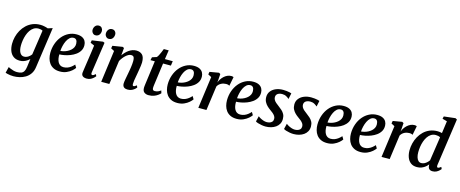

<svg xmlns="http://www.w3.org/2000/svg" viewBox="-51 -1670 6644 2774"><g transform="rotate(15 3270.5 -283.0)"><path d="M457.5 38Q449.5 99 420.8 140.2Q392 181.5 351.2 205.8Q310.5 230 264.2 240.5Q218 251 174 251Q151.5 251 127.2 247.8Q103 244.5 83 240Q63 235.5 53.5 231L76 140Q84.5 145 105.2 154.2Q126 163.5 153.2 171.5Q180.5 179.5 208 179.5Q246 179.5 271.2 170.2Q296.5 161 311.2 136.8Q326 112.5 331.5 68L347.5 -53.5Q331.5 -37.5 310 -23Q288.5 -8.5 261.8 0.8Q235 10 203.5 10Q145 10 107.5 -18Q70 -46 52.5 -93Q35 -140 35 -198Q35 -250 48.2 -302.8Q61.5 -355.5 88.2 -403Q115 -450.5 154.2 -487.8Q193.5 -525 245.2 -546.5Q297 -568 361 -568Q391 -568 422.5 -561.2Q454 -554.5 475 -546L544.5 -568ZM411.5 -494Q398.5 -501.5 382.2 -505Q366 -508.5 349.5 -508.5Q309.5 -508.5 279.2 -489.5Q249 -470.5 227.2 -438.5Q205.5 -406.5 191.8 -366.8Q178 -327 171.5 -284.8Q165 -242.5 165 -204Q165 -170.5 170.8 -144.5Q176.5 -118.5 187.2 -100.2Q198 -82 213.2 -72.2Q228.5 -62.5 248.5 -62.5Q272 -62.5 292.8 -71.8Q313.5 -81 329.8 -95.5Q346 -110 357 -125.5Z M1020 -100Q1006.5 -79.5 976.8 -53.5Q947 -27.5 903.5 -8.2Q860 11 804.5 11Q749 11 710.2 -8Q671.5 -27 647.5 -59.2Q623.5 -91.5 613 -131.5Q602.5 -171.5 602.5 -212.5Q603 -287.5 625.8 -352.2Q648.5 -417 689 -465.8Q729.5 -514.5 784 -542.2Q838.5 -570 902.5 -570Q953.5 -570 986 -553.8Q1018.5 -537.5 1034.2 -509.8Q1050 -482 1050.5 -447.5Q1051.5 -400 1030 -363.8Q1008.5 -327.5 972.8 -301.8Q937 -276 894.5 -259.5Q852 -243 809.8 -234.8Q767.5 -226.5 734.5 -226Q733.5 -192 739 -162.5Q744.5 -133 757 -110.5Q769.5 -88 789.8 -75.2Q810 -62.5 838 -62.5Q871.5 -62.5 899.8 -73.5Q928 -84.5 951.8 -103Q975.5 -121.5 994.5 -143ZM874.5 -510.5Q840.5 -510.5 815.8 -488.2Q791 -466 774 -430.8Q757 -395.5 747.5 -355.2Q738 -315 735.5 -278.5Q758.5 -279.5 785.5 -286.5Q812.5 -293.5 838.5 -306.8Q864.5 -320 885.5 -338.8Q906.5 -357.5 919 -382.2Q931.5 -407 930.5 -437Q929.5 -473.5 915 -492Q900.5 -510.5 874.5 -510.5Z M1205.5 10Q1179 10 1160.5 2Q1142 -6 1133.5 -20.8Q1125 -35.5 1127 -56.5Q1129.5 -78.5 1134.5 -111.8Q1139.5 -145 1145.5 -187Q1151.5 -229 1158.8 -277.2Q1166 -325.5 1173.2 -376.8Q1180.5 -428 1187 -479L1127.5 -505.5L1134.5 -543.5L1298 -567L1322 -556L1254.5 -96.5Q1251.5 -78.5 1256.2 -69.5Q1261 -60.5 1270.5 -60.5Q1280 -60.5 1291 -66.5Q1302 -72.5 1319 -87.5L1332 -58.5Q1326.5 -51.5 1310.2 -35Q1294 -18.5 1267.8 -4.2Q1241.5 10 1205.5 10ZM1164.5 -627.5Q1140.5 -627.5 1123.2 -648Q1106 -668.5 1106.5 -694.5Q1107.5 -728.5 1127.5 -752Q1147.5 -775.5 1179.5 -775.5Q1209 -775.5 1225 -755.8Q1241 -736 1241 -711Q1240.5 -676.5 1221.2 -652Q1202 -627.5 1164.5 -627.5ZM1364 -627.5Q1339.5 -627.5 1322.2 -648Q1305 -668.5 1305.5 -694.5Q1306.5 -728.5 1326 -752Q1345.5 -775.5 1378.5 -775.5Q1407.5 -775.5 1424 -755.8Q1440.5 -736 1440 -711Q1439.5 -676.5 1420.2 -652Q1401 -627.5 1364 -627.5Z M1602.5 -444.5Q1620.5 -470.5 1642.2 -493Q1664 -515.5 1688.8 -532.5Q1713.5 -549.5 1741 -558.8Q1768.5 -568 1797.5 -568Q1852.5 -568 1886 -535.8Q1919.5 -503.5 1919.5 -421.5Q1919.5 -403 1915.2 -372Q1911 -341 1905.2 -307.5Q1899.5 -274 1895 -247Q1891 -222 1885.5 -193.8Q1880 -165.5 1876.2 -138.8Q1872.5 -112 1872 -91Q1871.5 -73.5 1876.2 -67Q1881 -60.5 1887.5 -60.5Q1896.5 -60.5 1907 -65.8Q1917.5 -71 1933.5 -84L1946 -54.5Q1942 -48 1925.5 -32.2Q1909 -16.5 1882.2 -3.2Q1855.5 10 1819.5 10Q1788 10 1770.8 0.2Q1753.5 -9.5 1747 -26Q1740.5 -42.5 1741 -62Q1741.5 -75.5 1744 -93.8Q1746.5 -112 1750.5 -133.2Q1754.5 -154.5 1758.5 -176.5Q1762.5 -198.5 1766.5 -219Q1770 -239.5 1774.5 -263.5Q1779 -287.5 1782.5 -313Q1786 -338.5 1788.5 -363.2Q1791 -388 1791 -409.5Q1790.5 -440 1785.2 -456.2Q1780 -472.5 1768.8 -479Q1757.5 -485.5 1739 -485.5Q1721.5 -485.5 1701.8 -475.2Q1682 -465 1662.2 -447.2Q1642.5 -429.5 1624.5 -406.2Q1606.5 -383 1592 -357L1543 0H1421.5L1485.5 -478L1435 -504.5L1442.5 -544L1590.5 -568L1613 -557Z M2175 -181Q2172.5 -164.5 2171 -152Q2169.5 -139.5 2168.5 -129Q2167.5 -118.5 2167.5 -107Q2167.5 -89 2176 -79.8Q2184.5 -70.5 2201 -70.5Q2231 -70.5 2253.2 -80.8Q2275.5 -91 2292 -104.5L2304 -65Q2291.5 -50.5 2268.2 -33Q2245 -15.5 2210.8 -2.8Q2176.5 10 2130 10Q2093 10 2066.8 -9.2Q2040.5 -28.5 2040.5 -75.5Q2040.5 -80 2040.8 -86Q2041 -92 2042.2 -102.2Q2043.5 -112.5 2045.2 -128.5Q2047 -144.5 2050.5 -168.5L2093 -486.5H2028L2038 -532L2104.5 -553.5Q2116.5 -565 2129 -589.2Q2141.5 -613.5 2153 -641Q2164.5 -668.5 2173 -691H2246L2225.5 -555H2343L2333.5 -486.5H2216.5Z M2776.5 -100Q2763 -79.5 2733.2 -53.5Q2703.5 -27.5 2660 -8.2Q2616.5 11 2561 11Q2505.5 11 2466.8 -8Q2428 -27 2404 -59.2Q2380 -91.5 2369.5 -131.5Q2359 -171.5 2359 -212.5Q2359.5 -287.5 2382.2 -352.2Q2405 -417 2445.5 -465.8Q2486 -514.5 2540.5 -542.2Q2595 -570 2659 -570Q2710 -570 2742.5 -553.8Q2775 -537.5 2790.8 -509.8Q2806.5 -482 2807 -447.5Q2808 -400 2786.5 -363.8Q2765 -327.5 2729.2 -301.8Q2693.5 -276 2651 -259.5Q2608.5 -243 2566.2 -234.8Q2524 -226.5 2491 -226Q2490 -192 2495.5 -162.5Q2501 -133 2513.5 -110.5Q2526 -88 2546.2 -75.2Q2566.5 -62.5 2594.5 -62.5Q2628 -62.5 2656.2 -73.5Q2684.5 -84.5 2708.2 -103Q2732 -121.5 2751 -143ZM2631 -510.5Q2597 -510.5 2572.2 -488.2Q2547.5 -466 2530.5 -430.8Q2513.5 -395.5 2504 -355.2Q2494.5 -315 2492 -278.5Q2515 -279.5 2542 -286.5Q2569 -293.5 2595 -306.8Q2621 -320 2642 -338.8Q2663 -357.5 2675.5 -382.2Q2688 -407 2687 -437Q2686 -473.5 2671.5 -492Q2657 -510.5 2631 -510.5Z M2874 0 2939 -477 2888 -504 2895.5 -543.5 3032 -567 3054.5 -553.5 3048.5 -463.5 3044.5 -424.5Q3053 -449.5 3069.2 -474.8Q3085.5 -500 3108 -521Q3130.5 -542 3158.2 -554.8Q3186 -567.5 3218 -567.5Q3228.5 -567.5 3237.8 -565Q3247 -562.5 3251 -559.5L3224.5 -424.5Q3220 -428.5 3207 -432.8Q3194 -437 3173 -437Q3155.5 -437 3137.2 -432.8Q3119 -428.5 3101.8 -419.8Q3084.5 -411 3070.2 -397.5Q3056 -384 3046 -366L2995.5 0Z M3663 -100Q3649.5 -79.5 3619.8 -53.5Q3590 -27.5 3546.5 -8.2Q3503 11 3447.5 11Q3392 11 3353.2 -8Q3314.5 -27 3290.5 -59.2Q3266.5 -91.5 3256 -131.5Q3245.5 -171.5 3245.5 -212.5Q3246 -287.5 3268.8 -352.2Q3291.5 -417 3332 -465.8Q3372.5 -514.5 3427 -542.2Q3481.5 -570 3545.5 -570Q3596.5 -570 3629 -553.8Q3661.5 -537.5 3677.2 -509.8Q3693 -482 3693.5 -447.5Q3694.5 -400 3673 -363.8Q3651.5 -327.5 3615.8 -301.8Q3580 -276 3537.5 -259.5Q3495 -243 3452.8 -234.8Q3410.5 -226.5 3377.5 -226Q3376.5 -192 3382 -162.5Q3387.5 -133 3400 -110.5Q3412.5 -88 3432.8 -75.2Q3453 -62.5 3481 -62.5Q3514.5 -62.5 3542.8 -73.5Q3571 -84.5 3594.8 -103Q3618.5 -121.5 3637.5 -143ZM3517.5 -510.5Q3483.5 -510.5 3458.8 -488.2Q3434 -466 3417 -430.8Q3400 -395.5 3390.5 -355.2Q3381 -315 3378.5 -278.5Q3401.5 -279.5 3428.5 -286.5Q3455.5 -293.5 3481.5 -306.8Q3507.5 -320 3528.5 -338.8Q3549.5 -357.5 3562 -382.2Q3574.5 -407 3573.5 -437Q3572.5 -473.5 3558 -492Q3543.5 -510.5 3517.5 -510.5Z M4100 -463H4095.5Q4085.5 -475 4058 -490.5Q4030.5 -506 3994.5 -506Q3969.5 -506 3948.8 -498.8Q3928 -491.5 3915.5 -476.8Q3903 -462 3902 -439Q3901.5 -416 3912.5 -396.2Q3923.5 -376.5 3943.5 -359Q3963.5 -341.5 3989 -323Q4015 -304 4039.8 -282Q4064.5 -260 4080.2 -230.8Q4096 -201.5 4096 -160Q4096 -118 4078.5 -86.2Q4061 -54.5 4030.8 -33.2Q4000.5 -12 3961.8 -1Q3923 10 3880 10Q3853 10 3821.5 4.5Q3790 -1 3764.5 -9.2Q3739 -17.5 3729.5 -26L3749 -107.5H3751Q3761.5 -97.5 3783.2 -85.5Q3805 -73.5 3830.8 -64.8Q3856.5 -56 3880 -56Q3902.5 -56 3924 -62.5Q3945.5 -69 3959.8 -85Q3974 -101 3974 -128Q3974 -152 3961 -171.5Q3948 -191 3927 -208.5Q3906 -226 3881.5 -242.5Q3860 -257.5 3836.8 -279.8Q3813.5 -302 3797.2 -333.2Q3781 -364.5 3781 -406.5Q3781 -455 3808.5 -491.5Q3836 -528 3883.8 -548Q3931.5 -568 3992 -568Q4018.5 -568 4044.5 -565Q4070.5 -562 4090.2 -557.5Q4110 -553 4118 -549Z M4520 -463H4515.5Q4505.5 -475 4478 -490.5Q4450.5 -506 4414.5 -506Q4389.5 -506 4368.8 -498.8Q4348 -491.5 4335.5 -476.8Q4323 -462 4322 -439Q4321.5 -416 4332.5 -396.2Q4343.5 -376.5 4363.5 -359Q4383.5 -341.5 4409 -323Q4435 -304 4459.8 -282Q4484.5 -260 4500.2 -230.8Q4516 -201.5 4516 -160Q4516 -118 4498.5 -86.2Q4481 -54.5 4450.8 -33.2Q4420.5 -12 4381.8 -1Q4343 10 4300 10Q4273 10 4241.5 4.5Q4210 -1 4184.5 -9.2Q4159 -17.5 4149.5 -26L4169 -107.5H4171Q4181.5 -97.5 4203.2 -85.5Q4225 -73.5 4250.8 -64.8Q4276.5 -56 4300 -56Q4322.5 -56 4344 -62.5Q4365.5 -69 4379.8 -85Q4394 -101 4394 -128Q4394 -152 4381 -171.5Q4368 -191 4347 -208.5Q4326 -226 4301.5 -242.5Q4280 -257.5 4256.8 -279.8Q4233.5 -302 4217.2 -333.2Q4201 -364.5 4201 -406.5Q4201 -455 4228.5 -491.5Q4256 -528 4303.8 -548Q4351.5 -568 4412 -568Q4438.5 -568 4464.5 -565Q4490.5 -562 4510.2 -557.5Q4530 -553 4538 -549Z M5016 -100Q5002.5 -79.5 4972.8 -53.5Q4943 -27.5 4899.5 -8.2Q4856 11 4800.5 11Q4745 11 4706.2 -8Q4667.5 -27 4643.5 -59.2Q4619.5 -91.5 4609 -131.5Q4598.5 -171.5 4598.5 -212.5Q4599 -287.5 4621.8 -352.2Q4644.5 -417 4685 -465.8Q4725.5 -514.5 4780 -542.2Q4834.5 -570 4898.5 -570Q4949.5 -570 4982 -553.8Q5014.5 -537.5 5030.2 -509.8Q5046 -482 5046.5 -447.5Q5047.5 -400 5026 -363.8Q5004.5 -327.5 4968.8 -301.8Q4933 -276 4890.5 -259.5Q4848 -243 4805.8 -234.8Q4763.5 -226.5 4730.5 -226Q4729.5 -192 4735 -162.5Q4740.5 -133 4753 -110.5Q4765.5 -88 4785.8 -75.2Q4806 -62.5 4834 -62.5Q4867.5 -62.5 4895.8 -73.5Q4924 -84.5 4947.8 -103Q4971.5 -121.5 4990.5 -143ZM4870.5 -510.5Q4836.5 -510.5 4811.8 -488.2Q4787 -466 4770 -430.8Q4753 -395.5 4743.5 -355.2Q4734 -315 4731.5 -278.5Q4754.5 -279.5 4781.5 -286.5Q4808.5 -293.5 4834.5 -306.8Q4860.5 -320 4881.5 -338.8Q4902.5 -357.5 4915 -382.2Q4927.5 -407 4926.5 -437Q4925.5 -473.5 4911 -492Q4896.5 -510.5 4870.5 -510.5Z M5517 -100Q5503.5 -79.5 5473.8 -53.5Q5444 -27.5 5400.5 -8.2Q5357 11 5301.5 11Q5246 11 5207.2 -8Q5168.5 -27 5144.5 -59.2Q5120.5 -91.5 5110 -131.5Q5099.5 -171.5 5099.5 -212.5Q5100 -287.5 5122.8 -352.2Q5145.5 -417 5186 -465.8Q5226.5 -514.5 5281 -542.2Q5335.5 -570 5399.5 -570Q5450.5 -570 5483 -553.8Q5515.5 -537.5 5531.2 -509.8Q5547 -482 5547.5 -447.5Q5548.5 -400 5527 -363.8Q5505.5 -327.5 5469.8 -301.8Q5434 -276 5391.5 -259.5Q5349 -243 5306.8 -234.8Q5264.5 -226.5 5231.5 -226Q5230.5 -192 5236 -162.5Q5241.5 -133 5254 -110.5Q5266.5 -88 5286.8 -75.2Q5307 -62.5 5335 -62.5Q5368.5 -62.5 5396.8 -73.5Q5425 -84.5 5448.8 -103Q5472.5 -121.5 5491.5 -143ZM5371.5 -510.5Q5337.5 -510.5 5312.8 -488.2Q5288 -466 5271 -430.8Q5254 -395.5 5244.5 -355.2Q5235 -315 5232.5 -278.5Q5255.5 -279.5 5282.5 -286.5Q5309.5 -293.5 5335.5 -306.8Q5361.5 -320 5382.5 -338.8Q5403.5 -357.5 5416 -382.2Q5428.5 -407 5427.5 -437Q5426.5 -473.5 5412 -492Q5397.5 -510.5 5371.5 -510.5Z M5614.5 0 5679.5 -477 5628.5 -504 5636 -543.5 5772.5 -567 5795 -553.5 5789 -463.5 5785 -424.5Q5793.5 -449.5 5809.8 -474.8Q5826 -500 5848.5 -521Q5871 -542 5898.8 -554.8Q5926.5 -567.5 5958.5 -567.5Q5969 -567.5 5978.2 -565Q5987.5 -562.5 5991.5 -559.5L5965 -424.5Q5960.5 -428.5 5947.5 -432.8Q5934.5 -437 5913.5 -437Q5896 -437 5877.8 -432.8Q5859.5 -428.5 5842.2 -419.8Q5825 -411 5810.8 -397.5Q5796.5 -384 5786.5 -366L5736 0Z M6425 -97.5Q6423 -79.5 6426.5 -70Q6430 -60.5 6440 -60.5Q6448.5 -60.5 6459 -65.8Q6469.5 -71 6486 -84L6499.5 -55Q6494 -48.5 6478.5 -32.8Q6463 -17 6437.8 -3.5Q6412.5 10 6379 10Q6345 10 6328 -6.8Q6311 -23.5 6309 -57.5L6308 -74.5Q6293.5 -54.5 6270.2 -35Q6247 -15.5 6215.8 -2.8Q6184.5 10 6145.5 10Q6087 10 6050.5 -18.5Q6014 -47 5997 -94.2Q5980 -141.5 5980 -198Q5980 -250 5993 -302.8Q6006 -355.5 6032 -403Q6058 -450.5 6096.8 -487.8Q6135.5 -525 6187.2 -546.5Q6239 -568 6303.5 -568Q6318.5 -568 6335.8 -565.5Q6353 -563 6368.5 -559L6393.5 -741.5L6323 -761L6332 -797.5L6502 -817L6526.5 -804ZM6358 -492.5Q6344 -501 6326.8 -504.8Q6309.5 -508.5 6291.5 -508.5Q6252 -508.5 6221.8 -489.5Q6191.5 -470.5 6170 -438.5Q6148.5 -406.5 6134.8 -366.8Q6121 -327 6115 -284.8Q6109 -242.5 6109 -204Q6109 -161.5 6118.5 -129.5Q6128 -97.5 6146.2 -80Q6164.5 -62.5 6190.5 -62.5Q6215.5 -62.5 6237.2 -73.5Q6259 -84.5 6276.2 -101Q6293.5 -117.5 6304.5 -134Z"/></g></svg>

Font: Merriweather Light 18pt SemiBold
Style: Italic
Weight: 600
Italic angle: -7.8°
Version: Version 2.101